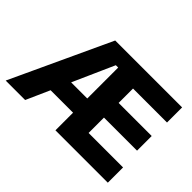

<svg xmlns="http://www.w3.org/2000/svg" viewBox="-119 -900 1160 1160"><g transform="rotate(45 461.0 -319.5)"><path d="M8.9 0 305.6 -639H463.3L462.6 -536.1H413.8L175.1 0ZM172 -150.6V-271.9H459.7V-150.6ZM479.4 0V-130.3H881.5V0ZM433.9 0V-639H586.9V0ZM523.7 -261.7V-386.9H869.5V-261.7ZM479.3 -509.9V-639H877.3V-509.9Z"/></g></svg>

Font: Anek Tamil Medium
Style: Regular
Weight: 500
Designer: Aadarsh Rajan (Tamil), Yesha Goshar (Latin)
Foundry: Ek Type
Version: Version 1.003